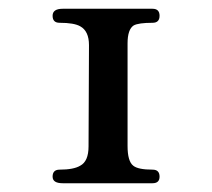

<svg xmlns="http://www.w3.org/2000/svg" viewBox="-20 -415 484 438"><path d="M344 -12Q344 3 328 3H123Q100 3 100 -12Q100 -28 116 -28Q148 -28 163 -37Q182 -47 182 -81L183 -312Q183 -344 163 -355Q149 -363 116 -363Q100 -363 100 -379Q100 -395 123 -395H328Q344 -395 344 -379Q344 -363 328 -363Q296 -363 285 -357Q271 -348 271 -316V-82Q271 -47 284 -37Q295 -28 328 -28Q344 -28 344 -12Z"/></svg>

Font: GFS Baskerville
Style: Regular
Weight: 400
Designer: George Matthiopoulos
Foundry: George Matthiopoulos
Version: Version 1.0